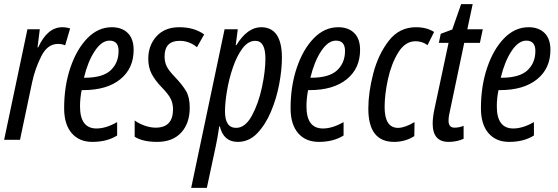

<svg xmlns="http://www.w3.org/2000/svg" viewBox="-20 -678 2705 931"><path d="M77 0 136 -280Q150 -345 180 -405Q210 -465 261 -465Q281 -465 296 -458L320 -540Q301 -546 282 -546Q210 -546 165 -448H162L173 -536H113L0 0Z M548 -21V-86Q494 -55 448 -55Q368 -55 368 -162Q368 -201 376 -241H383Q498 -241 563 -293.5Q628 -346 628 -436Q628 -490 599.5 -518Q571 -546 522 -546Q456 -546 404 -493Q352 -440 321.5 -350.5Q291 -261 291 -153Q291 -75 327.5 -32.5Q364 10 428 10Q499 10 548 -21ZM511 -481Q555 -481 555 -431Q555 -373 516.5 -337Q478 -301 390 -301H387Q406 -380 439.5 -430.5Q473 -481 511 -481Z M900 -156Q900 -206 882.5 -236Q865 -266 827 -306Q798 -336 788 -357Q778 -378 778 -404Q778 -480 851 -480Q898 -480 935 -449L970 -511Q922 -546 849 -546Q779 -546 739 -502Q699 -458 699 -393Q699 -351 715.5 -319.5Q732 -288 764 -255Q797 -221 808 -198.5Q819 -176 819 -148Q819 -59 735 -59Q708 -59 679.5 -69.5Q651 -80 633 -94V-15Q672 10 742 10Q817 10 858.5 -35Q900 -80 900 -156Z M1071 -138Q1071 -179 1080.5 -236.5Q1090 -294 1109 -350Q1128 -406 1155.5 -443Q1183 -480 1218 -480Q1267 -480 1267 -394Q1267 -333 1250 -254Q1233 -175 1201 -116.5Q1169 -58 1125 -58Q1071 -58 1071 -138ZM983 233 1026 32Q1035 -9 1043 -65H1046Q1064 10 1133 10Q1187 10 1227 -31.5Q1267 -73 1294 -137Q1321 -201 1334 -271Q1347 -341 1347 -398Q1347 -546 1246 -546Q1180 -546 1126 -459H1123L1133 -536H1069L907 233Z M1646 -21V-86Q1592 -55 1546 -55Q1466 -55 1466 -162Q1466 -201 1474 -241H1481Q1596 -241 1661 -293.5Q1726 -346 1726 -436Q1726 -490 1697.5 -518Q1669 -546 1620 -546Q1554 -546 1502 -493Q1450 -440 1419.5 -350.5Q1389 -261 1389 -153Q1389 -75 1425.5 -32.5Q1462 10 1526 10Q1597 10 1646 -21ZM1609 -481Q1653 -481 1653 -431Q1653 -373 1614.5 -337Q1576 -301 1488 -301H1485Q1504 -380 1537.5 -430.5Q1571 -481 1609 -481Z M1989 -18 1990 -86Q1943 -58 1910 -58Q1845 -58 1845 -159Q1845 -221 1861.5 -295.5Q1878 -370 1911.5 -424Q1945 -478 1995 -478Q2028 -478 2053 -459L2085 -523Q2049 -546 1997 -546Q1916 -546 1865 -480Q1814 -414 1790 -322Q1766 -230 1766 -151Q1766 10 1891 10Q1945 10 1989 -18Z M2228 -5V-68Q2207 -59 2184 -59Q2155 -59 2155 -93Q2155 -114 2163 -146L2231 -470H2307L2321 -536H2246L2272 -658H2216L2173 -535L2117 -514L2108 -470H2155L2087 -151Q2078 -109 2078 -79Q2078 10 2155 10Q2195 10 2228 -5Z M2569 -21V-86Q2515 -55 2469 -55Q2389 -55 2389 -162Q2389 -201 2397 -241H2404Q2519 -241 2584 -293.5Q2649 -346 2649 -436Q2649 -490 2620.5 -518Q2592 -546 2543 -546Q2477 -546 2425 -493Q2373 -440 2342.5 -350.5Q2312 -261 2312 -153Q2312 -75 2348.5 -32.5Q2385 10 2449 10Q2520 10 2569 -21ZM2532 -481Q2576 -481 2576 -431Q2576 -373 2537.5 -337Q2499 -301 2411 -301H2408Q2427 -380 2460.5 -430.5Q2494 -481 2532 -481Z"/></svg>

Font: Noto Sans Display Condensed
Style: Italic
Weight: 400
Width: 3
Designer: Monotype Design team
Foundry: Monotype Imaging Inc.
Version: 1.000